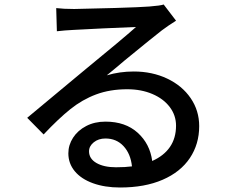

<svg xmlns="http://www.w3.org/2000/svg" viewBox="-20 -784 1040 854"><path d="M449 -168Q418 -168 397 -151Q376 -134 376 -111Q376 -78 409 -59Q442 -40 496 -40Q538 -40 567 -44Q561 -100 529.5 -134Q498 -168 449 -168ZM310 -744Q377 -745 492 -748.5Q607 -752 644 -755Q695 -759 708 -764L763 -692Q728 -670 700 -649Q666 -623 533 -514Q503 -488 455 -449Q512 -466 575 -466Q657 -466 723.5 -434.5Q790 -403 828 -347.5Q866 -292 866 -223Q866 -143 824.5 -81Q783 -19 703.5 15.5Q624 50 514 50Q446 50 393.5 31Q341 12 312.5 -22.5Q284 -57 284 -102Q284 -139 305 -171.5Q326 -204 363.5 -223.5Q401 -243 449 -243Q538 -243 592.5 -193.5Q647 -144 657 -68Q709 -91 736 -130.5Q763 -170 763 -225Q763 -271 735 -308Q707 -345 657.5 -366Q608 -387 546 -387Q469 -387 407.5 -364Q346 -341 293 -298.5Q240 -256 174 -186L101 -260L286 -414L363 -478Q523 -609 585 -664Q433 -658 307 -651Q267 -649 233 -645L230 -748Q263 -744 310 -744Z"/></svg>

Font: Sinter Medium
Style: Regular
Weight: 500
Foundry: Adobe & rsms
Version: Version 1.000